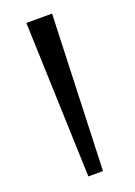

<svg xmlns="http://www.w3.org/2000/svg" viewBox="-132 -646 548 781"><g transform="rotate(-20 142.0 -255.5)"><path d="M110.4 81.1 86.9 -591.8H198.2L173.8 81.1Z"/></g></svg>

Font: Ravi Prakash
Style: Regular
Weight: 400
Designer: Appaji Ambarisha Darbha
Version: Version 1.0.4; ttfautohint (v1.2.42-39fb)